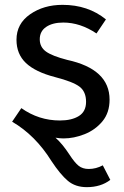

<svg xmlns="http://www.w3.org/2000/svg" viewBox="-20 -559 510 792"><path d="M338 213Q291 213 260 187Q229 161 192 105Q126 -1 30 -57L68 -113Q140 -62 227 -62Q276 -62 305.5 -80.5Q335 -99 335 -139Q335 -181 308 -201.5Q281 -222 207 -241Q126 -262 87 -299Q48 -336 48 -395Q48 -461 104 -500Q160 -539 238 -539Q343 -539 417 -479L378 -421Q311 -466 241 -466Q197 -466 170.5 -448Q144 -430 144 -397Q144 -365 169.5 -346.5Q195 -328 257 -312Q432 -274 432 -148Q432 -94 402.5 -58.5Q373 -23 329 -5.5Q285 12 242 12Q227 12 209 9Q238 35 266 78Q288 112 304.5 125Q321 138 346 138Q376 138 404 123L435 183Q396 213 338 213Z"/></svg>

Font: Trujillo
Style: Regular
Weight: 400
Designer: Fira Sans original fonts by bBox Type GmbH, Carrois Corporate GbR, & Edenspiekermann AG / Changes by Cristiano Sobral
Foundry: Fira Sans original fonts by bBox Type GmbH, Carrois Corporate GbR, & Edenspiekermann AG / Changes by Cristiano Sobral
Version: Version 4.301;October 17, 2021;FontCreator 14.0.0.2814 64-bi